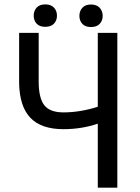

<svg xmlns="http://www.w3.org/2000/svg" viewBox="-20 -862 641 882"><path d="M519 -710.9V0H429.2V-293.9Q355 -268.6 271.5 -268.6Q169.4 -268.6 119.6 -320.8Q69.8 -373 67.9 -480V-710.9H157.7V-484.9Q158.2 -410.2 184.1 -377.9Q210 -345.7 271.5 -345.7Q348.1 -345.7 429.2 -371.6V-710.9ZM358.2 -752.4Q344.7 -767.1 344.7 -789.1Q344.7 -811 358.2 -826.2Q371.6 -841.3 397.9 -841.3Q424.3 -841.3 438 -826.2Q451.7 -811 451.7 -789.1Q451.7 -767.1 438 -752.4Q424.3 -737.8 397.9 -737.8Q371.6 -737.8 358.2 -752.4ZM148.2 -753.4Q134.8 -768.1 134.8 -790Q134.8 -812 148.2 -826.9Q161.6 -841.8 188 -841.8Q214.4 -841.8 228 -826.9Q241.7 -812 241.7 -790Q241.7 -768.1 228 -753.4Q214.4 -738.8 188 -738.8Q161.6 -738.8 148.2 -753.4Z"/></svg>

Font: MAUL Condensed
Style: Condensed Regular
Weight: 400
Designer: MAUL
Version: Version 1.0; 2020; ttfautohint (v1.8.3)